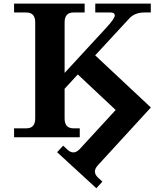

<svg xmlns="http://www.w3.org/2000/svg" viewBox="-20 -752 916 1052"><path d="M806.6 -163.1 516.1 153.8Q500 171.4 500 188Q500 205.6 518.6 222.7L541 243.2L507.8 279.3L293 82L326.2 45.9L348.1 66.9Q365.2 83 381.8 83Q399.9 83 417 64.5L613.8 -149.4L406.2 -344.2L334 -265.6V-102.5Q334 -48.8 382.8 -48.8H417V0H57.1V-48.8H124Q172.9 -48.8 172.9 -102.5V-629.9Q172.9 -683.6 124 -683.6H57.1V-732.4H443.8V-683.6H382.8Q334 -683.6 334 -629.9V-352.5L561 -598.6Q608.9 -650.4 608.9 -667Q608.9 -683.6 586.4 -683.6H502V-732.4H806.2V-683.6H771Q717.3 -683.6 687 -649.4L501.5 -448.7Z"/></svg>

Font: Munson
Style: Bold
Weight: 700
Designer: Paul James MIller
Foundry: High-Logic / Made with FontCreator
Version: Version 2.10;May 5, 2019;FontCreator 11.5.0.2430 64-bit